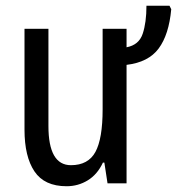

<svg xmlns="http://www.w3.org/2000/svg" viewBox="-20 -636 614 666"><path d="M568 -616 574 -604Q566 -516 530.5 -468Q495 -420 419 -411V0H353L342 -72H337Q318 -31 284.5 -10.5Q251 10 211 10Q134 10 99.5 -41.5Q65 -93 65 -186V-536H148V-199Q148 -63 226 -63Q286 -63 311 -109Q336 -155 336 -257V-536H419V-472Q462 -480 475 -519Q488 -558 488 -616Z"/></svg>

Font: Avrile Sans Condensed
Style: Regular
Weight: 400
Width: 3
Designer: Monotype Design Team
Foundry: Monotype Imaging Inc.
Version: Version 2.001;September 10, 2019;FontCreator 11.5.0.2425 64-